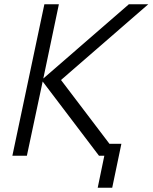

<svg xmlns="http://www.w3.org/2000/svg" viewBox="-20 -730 715 900"><path d="M38 0H106L180 -348L444 0H469L438 150H506L549 -56H493L266 -355L675 -710H584L183 -362L256 -710H188Z"/></svg>

Font: Geist Light
Style: Italic
Weight: 300
Italic angle: -12°
Designer: Basement.studio, Andrés Briganti, Mateo Zaragoza
Foundry: Basement.studio, Vercel, Andrés Briganti, Guido Ferreyra, Mateo Zaragoza
Version: Version 1.500